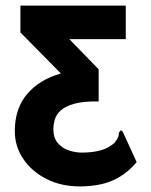

<svg xmlns="http://www.w3.org/2000/svg" viewBox="-20 -643 540 687"><path d="M266 24Q199 24 146.5 -2.5Q94 -29 63.5 -74Q33 -119 33 -174Q33 -255 77.5 -307Q122 -359 198 -380L53 -527V-623H430V-503H228L333 -395V-280Q279 -281 246.5 -272Q214 -263 197.5 -248Q181 -233 176 -215Q171 -197 171 -180Q171 -150 186.5 -131.5Q202 -113 225.5 -105Q249 -97 273 -97Q311 -97 340 -105Q369 -113 391 -133Q401 -147 403.5 -154Q406 -161 405 -168L412 -177L419 -172L469 -63Q431 -18 382.5 3Q334 24 266 24Z"/></svg>

Font: Inconsolata Black
Style: Regular
Weight: 900
Monospace: yes
Designer: Raph Levien, Cyreal, Brenton Simpson
Foundry: Raph Levien, Cyreal, Google
Version: Version 3.001; ttfautohint (v1.8.2.53-6de2)